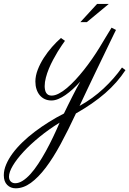

<svg xmlns="http://www.w3.org/2000/svg" viewBox="-201 -533 672 998"><path d="M216.3 -108.9Q197.3 -87.9 177.7 -70.1Q158.2 -52.2 139.2 -39.1Q120.1 -25.9 101.8 -18.3Q83.5 -10.7 66.4 -10.7Q47.4 -10.7 32 -17.8Q16.6 -24.9 5.6 -38.1Q-5.4 -51.3 -11.2 -69.3Q-17.1 -87.4 -17.1 -109.4Q-17.1 -138.7 -4.9 -170.4Q7.3 -202.1 26.6 -232.2Q45.9 -262.2 69.6 -289.1Q93.3 -315.9 115.7 -335.4L136.7 -320.8Q130.9 -312.5 120.6 -297.9Q110.4 -283.2 98.6 -263.9Q86.9 -244.6 75 -222.2Q63 -199.7 53.2 -176.3Q43.5 -152.8 37.4 -129.4Q31.2 -106 31.2 -85.4Q31.2 -75.7 33 -66.7Q34.7 -57.6 38.8 -50.8Q43 -43.9 49.8 -40Q56.6 -36.1 67.4 -36.1Q84.5 -36.1 104.7 -46.6Q125 -57.1 146.7 -75.4Q168.5 -93.8 191.2 -118.2Q213.9 -142.6 235.8 -170.4Q257.8 -198.2 278.3 -227.8Q298.8 -257.3 316.4 -286.1Q332 -312 347.7 -338.1Q363.3 -364.3 378.9 -389.2L401.9 -377.4Q401.4 -376.5 392.8 -359.1Q384.3 -341.8 370.1 -312.3Q356 -282.7 337.2 -243.9Q318.4 -205.1 297.4 -161.4Q276.4 -117.7 254.6 -71.8Q232.9 -25.9 212.4 17.6Q281.2 -20.5 337.2 -72.8Q393.1 -125 433.1 -182.1L451.2 -168.5Q408.7 -103.5 345.7 -48.6Q282.7 6.3 193.8 56.6Q153.3 143.6 114.5 215.3Q75.7 287.1 36.9 338.4Q-2 389.6 -40.8 417.7Q-79.6 445.8 -119.6 445.8Q-146 445.8 -163.6 428.2Q-181.2 410.6 -181.2 377.9Q-181.2 350.6 -168.9 321.8Q-156.7 293 -135.3 263.9Q-113.8 234.9 -84.2 206.3Q-54.7 177.7 -19.8 151.4Q15.1 125 53.5 101.1Q91.8 77.1 131.3 57.1Q141.6 35.6 153.3 12Q165 -11.7 176.3 -33.9Q187.5 -56.2 198 -75.9Q208.5 -95.7 216.3 -108.9ZM108.9 104.5Q52.7 139.2 4.6 178.5Q-43.5 217.8 -78.9 256.1Q-114.3 294.4 -134.3 328.1Q-154.3 361.8 -154.3 385.3Q-154.3 400.9 -145.3 410.2Q-136.2 419.4 -122.1 419.4Q-103 419.4 -82.8 406.5Q-62.5 393.6 -42.2 371.1Q-22 348.6 -2 318.1Q18.1 287.6 37.4 252.7Q56.6 217.8 74.7 179.9Q92.8 142.1 108.9 104.5ZM250.5 -418H216.8L303.7 -512.7H364.7Z"/></svg>

Font: Parisienne
Style: Regular
Weight: 400
Designer: Astigmatic (AOETI)
Foundry: Astigmatic (AOETI)
Version: Version 1.000